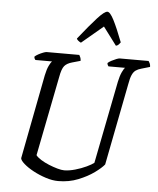

<svg xmlns="http://www.w3.org/2000/svg" viewBox="-62 -1008 875 1060"><g transform="rotate(5 375.5 -477.5)"><path d="M300 0Q268 0 231 -12Q194 -24 161.5 -41.5Q129 -59 108 -77.5Q87 -96 86 -108L176 -575Q183 -609 193 -629.5Q203 -650 209 -655H117Q115 -657 112.5 -661.5Q110 -666 110 -673Q117 -680 130 -687Q143 -694 156 -699Q169 -704 175 -704H356Q359 -699 362.5 -691Q366 -683 366 -672L320 -659Q291 -651 277.5 -634.5Q264 -618 256 -573L169 -132Q178 -120 198 -107.5Q218 -95 242.5 -85Q267 -75 290 -68.5Q313 -62 328 -62Q355 -62 388.5 -71.5Q422 -81 450.5 -94.5Q479 -108 491 -118L581 -575Q588 -608 597.5 -628.5Q607 -649 614 -655H522Q520 -657 517.5 -662Q515 -667 515 -673Q522 -680 535.5 -687Q549 -694 561.5 -699Q574 -704 580 -704H740Q743 -700 747 -692Q751 -684 751 -672L703 -658Q685 -653 673 -644.5Q661 -636 653 -618Q645 -600 639 -565L551 -114Q535 -94 498.5 -67.5Q462 -41 411 -20.5Q360 0 300 0ZM359 -772Q350 -776 343 -782Q336 -788 335 -793Q398 -872 436 -913.5Q474 -955 490 -955Q505 -955 526.5 -913Q548 -871 578 -793Q574 -788 569 -781.5Q564 -775 553 -772L478 -872Z"/></g></svg>

Font: Texturina 72pt 72pt Regular
Style: Italic
Weight: 400
Italic angle: -11°
Designer: Guillermo Torres Carreño
Foundry: Omnibus-Type
Version: Version 1.002; ttfautohint (v1.8.3)